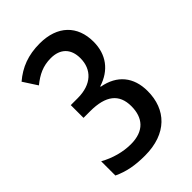

<svg xmlns="http://www.w3.org/2000/svg" viewBox="-217 -815 916 916"><g transform="rotate(-45 240.5 -357.0)"><path d="M416 -548C416 -656 348 -724 228 -724C150 -724 91 -701 38 -656L84 -585C125 -618 163 -637 216 -637C279 -637 316 -601 316 -537C316 -461 265 -411 172 -411H125V-325H170C275 -325 326 -285 326 -203C326 -126 286 -76 196 -76C144 -76 88 -91 38 -119V-23C89 1 139 10 205 10C353 10 432 -75 432 -199C432 -293 382 -355 288 -372V-375C370 -401 416 -462 416 -548Z"/></g></svg>

Font: Noto Sans Khmer UI Condensed Medium
Style: Regular
Weight: 500
Width: 3
Designer: Danh Hong and the Monotype Design Team
Foundry: Monotype Imaging Inc.
Version: Version 2.002